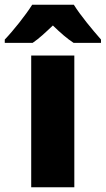

<svg xmlns="http://www.w3.org/2000/svg" viewBox="-70 -786 444 806"><path d="M240 -766H65C39 -724 -16 -655 -50 -620V-606H67C95 -625 119 -648 152 -679C184 -648 210 -625 239 -606H354V-620C318 -661 268 -721 240 -766ZM242 0V-553H61V0Z"/></svg>

Font: Noto Sans Thai Looped SemiCondensed Black
Style: Regular
Weight: 900
Width: 4
Designer: Sasikarn Vongin, Ben Mitchell
Foundry: The Fontpad Ltd
Version: Version 1.001